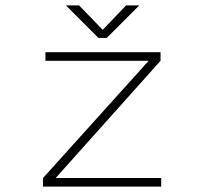

<svg xmlns="http://www.w3.org/2000/svg" viewBox="-20 -694 750 714"><path d="M187 -32H579.5V0H140V-32L533 -468H149V-500H577V-468ZM498 -674 377 -553H346L225 -674H274L362 -583L449 -674Z"/></svg>

Font: League Mono Thin
Style: Regular
Weight: 100
Width: 6
Designer: Tyler Finck
Foundry: The League of Moveable Type / Tyler Finck
Version: Version 2.300;RELEASE